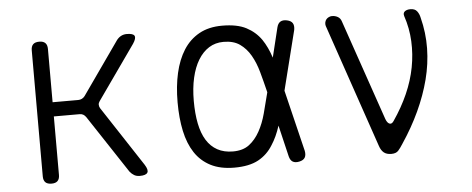

<svg xmlns="http://www.w3.org/2000/svg" viewBox="-43 -659 1886 768"><g transform="rotate(-5 900.0 -275.0)"><path d="M136 10Q119 10 111 2Q103 -6 103 -22V-528Q103 -544 111 -552Q119 -560 136 -560Q152 -560 160 -552Q168 -544 168 -528V-314H271Q279 -314 286 -317.5Q293 -321 298 -328L447 -540Q455 -550 465 -555Q475 -560 487 -560Q513 -560 518 -550Q523 -540 509 -519L356 -302Q351 -295 351 -288Q351 -281 355 -274L513 -33Q527 -11 521 -0.5Q515 10 490 10Q477 10 467.5 4.5Q458 -1 450 -11L297 -243Q292 -250 286 -253.5Q280 -257 271 -257H168V-22Q168 -6 160 2Q152 10 136 10Z M1156 -32Q1159 -15 1153 -5Q1147 5 1130.5 8.5Q1114 12 1104 6Q1094 0 1090 -16L1060 -142Q1046 -98 1025 -66Q1003 -30 966.5 -10Q930 10 870 10Q814 10 775 -10Q736 -30 712 -66.5Q688 -103 677 -154.5Q666 -206 666 -270Q666 -334 678 -387Q690 -440 714.5 -478.5Q739 -517 777.5 -538.5Q816 -560 870 -560Q930 -560 966.5 -541Q1003 -522 1026 -489Q1047 -458 1061 -415L1090 -534Q1094 -550 1104 -556Q1114 -562 1130.5 -558.5Q1147 -555 1153 -545Q1159 -535 1156 -518L1096 -279ZM1027 -279 1026 -283Q1016 -324 1005.5 -362Q995 -400 978 -429.5Q961 -459 935.5 -477Q910 -495 870 -495Q837 -495 811.5 -479Q786 -463 768 -433.5Q750 -404 740.5 -362.5Q731 -321 731 -270Q731 -219 739 -179Q747 -139 764 -111.5Q781 -84 807.5 -69.5Q834 -55 870 -55Q910 -55 935 -74Q960 -93 977.5 -124.5Q995 -156 1005.5 -195.5Q1016 -235 1026 -275Z M1453 -26 1283 -523Q1281 -530 1282.5 -537Q1284 -544 1288 -549Q1292 -554 1298.5 -557Q1305 -560 1311 -560Q1324 -560 1334.5 -554Q1345 -548 1349 -535L1488 -131Q1494 -115 1503 -111.5Q1512 -108 1520 -120Q1555 -171 1578 -223Q1601 -275 1611 -327.5Q1621 -380 1618.5 -432.5Q1616 -485 1599 -535Q1597 -542 1598.5 -546.5Q1600 -551 1604 -554Q1608 -557 1613.5 -558.5Q1619 -560 1626 -560Q1644 -560 1652.5 -549Q1661 -538 1664 -523Q1680 -461 1679 -398.5Q1678 -336 1662 -274Q1646 -212 1617 -149.5Q1588 -87 1547 -26Q1537 -10 1528 0Q1519 10 1500 10Q1481 10 1470 1Q1459 -8 1453 -26Z"/></g></svg>

Font: Maple Mono ExtraLight
Style: Regular
Weight: 275
Monospace: yes
Designer: subframe7536
Version: Version 7.000